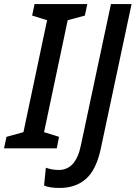

<svg xmlns="http://www.w3.org/2000/svg" viewBox="-52 -734 671 950"><path d="M-32 0 -20 -57 64 -80 181 -634 107 -657 119 -714H380L368 -657L283 -634L166 -80L240 -57L229 0ZM243 196Q218 196 199 193Q180 190 166 184L175 96Q189 101 205 104Q221 107 239 107Q323 107 348 -14L497 -714H599L447 0Q425 105 374 150.5Q323 196 243 196Z"/></svg>

Font: Noto Sans SemiCondensed Medium
Style: Italic
Weight: 500
Width: 4
Italic angle: -12°
Designer: Monotype Design Team
Foundry: Monotype Imaging Inc.
Version: Version 2.013; ttfautohint (v1.8.4.7-5d5b)